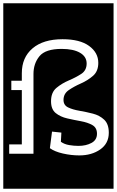

<svg xmlns="http://www.w3.org/2000/svg" viewBox="-32 -937 712 1170"><path d="M-12 -917H660V213H-12ZM631 -128Q631 -181 603 -207.5Q575 -234 534 -244.5Q493 -255 452 -262Q411 -269 383 -282.5Q355 -296 355 -328Q355 -366 387 -388Q419 -410 461 -428.5Q503 -447 535 -475Q567 -503 567 -554Q567 -616 511 -657Q455 -698 349 -698Q232 -698 166.5 -642.5Q101 -587 101 -491V-445H37V-388H101V-57H24V0H172V-486Q172 -550 208.5 -594.5Q245 -639 344 -639Q415 -639 455.5 -615.5Q496 -592 496 -550Q496 -508 463 -486.5Q430 -465 387.5 -447Q345 -429 312 -401.5Q279 -374 279 -320Q279 -271 307.5 -248Q336 -225 377.5 -215.5Q419 -206 460.5 -198.5Q502 -191 530.5 -175Q559 -159 559 -122Q559 -84 525.5 -66Q492 -48 446 -48Q418 -48 389 -53Q360 -58 339 -73L342 -129L285 -135L272 -34Q301 -13 351.5 -1.5Q402 10 451 10Q527 10 579 -26.5Q631 -63 631 -128Z"/></svg>

Font: Zilla Slab Highlight Regular
Style: Regular
Weight: 400
Designer: Typotheque Type Foundry
Foundry: Typotheque type foundry
Version: Version 1.1; 2017; ttfautohint (v1.6)